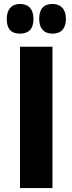

<svg xmlns="http://www.w3.org/2000/svg" viewBox="-20 -950 366 970"><path d="M80 -780Q14 -780 14 -854Q14 -890 31.5 -910Q49 -930 81 -930Q114 -930 131.5 -910.5Q149 -891 149 -854Q149 -780 80 -780ZM245 -780Q213 -780 195.5 -799Q178 -818 178 -854Q178 -930 245 -930Q277 -930 295 -910.5Q313 -891 313 -854Q313 -818 295.5 -799Q278 -780 245 -780ZM81 0V-714H245V0Z"/></svg>

Font: Noto Sans SemiCondensed ExtraBold
Style: Regular
Weight: 800
Width: 4
Designer: Monotype Design Team
Foundry: Monotype Imaging Inc.
Version: Version 2.013; ttfautohint (v1.8.4.7-5d5b)